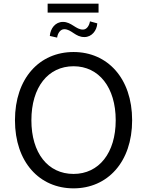

<svg xmlns="http://www.w3.org/2000/svg" viewBox="-20 -1022 805 1052"><path d="M383 10C568 10 704 -133 704 -363C704 -594 568 -737 383 -737C196 -737 62 -593 62 -363C62 -134 196 10 383 10ZM152 -363C152 -545 244 -659 383 -659C522 -659 614 -543 614 -363C614 -184 522 -69 383 -69C242 -69 152 -184 152 -363ZM241 -953H520V-1002H241ZM253 -825 293 -816C296 -840 311 -862 332 -862C372 -862 393 -818 443 -819C482 -819 511 -854 513 -894L473 -905C469 -881 455 -860 435 -860C396 -859 372 -902 325 -902C283 -902 256 -866 253 -825Z"/></svg>

Font: Wafeq
Style: Regular
Weight: 400
Designer: Rasmus Andersson & Azza Alameddine
Foundry: Google & TypeTogether
Version: Version 3.000;FEAKit 1.0